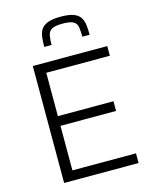

<svg xmlns="http://www.w3.org/2000/svg" viewBox="-133 -1005 867 1091"><g transform="rotate(-15 300.5 -459.0)"><path d="M106 0V-688H544V-631H170V-376H497V-319H170V-57H544V0ZM331 -918Q380 -918 407 -907.5Q434 -897 446 -878Q458 -859 461 -833Q464 -807 464 -776H421Q421 -809 417.5 -832Q414 -855 395 -866Q376 -877 331 -877Q287 -877 268 -866Q249 -855 244.5 -832Q240 -809 240 -776H197Q197 -807 200 -833Q203 -859 215.5 -878Q228 -897 255.5 -907.5Q283 -918 331 -918Z"/></g></svg>

Font: Saira Thin Light
Style: Regular
Weight: 300
Version: Version 1.101